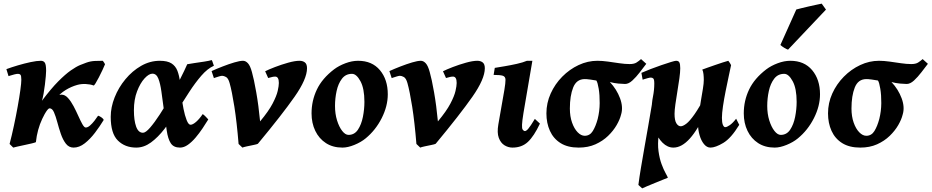

<svg xmlns="http://www.w3.org/2000/svg" viewBox="-20 -791 5119 1055"><path d="M557.1 -438Q552.2 -425.8 543 -406Q533.7 -386.2 523.4 -366.2Q513.2 -346.2 505.1 -333.3Q497.1 -320.3 494.1 -321.3Q476.6 -328.1 451.4 -329.3Q426.3 -330.6 403.8 -324.2Q371.1 -314.9 341.1 -296.6Q311 -278.3 279.3 -242.2Q239.7 -196.8 212.2 -138.2Q184.6 -79.6 177.2 -9.8Q170.9 -6.8 153.3 -2.7Q135.7 1.5 114.7 5.9Q93.8 10.3 76.4 14.2Q59.1 18.1 52.7 20L32.7 0Q44.9 -46.4 56.4 -100.1Q67.9 -153.8 77.1 -205.1Q86.4 -256.3 91.8 -295.9Q97.2 -335.4 97.2 -352.5Q97.2 -375 92.5 -380.1Q87.9 -385.3 79.1 -385.3Q71.3 -385.3 58.8 -382.1Q46.4 -378.9 36.6 -375.7Q26.9 -372.6 26.9 -372.6L15.1 -411.1Q43 -421.4 78.4 -431.9Q113.8 -442.4 147.9 -449.7Q182.1 -457 204.6 -457Q218.8 -457 226.1 -446.8Q233.4 -436.5 233.4 -401.9Q233.4 -393.1 231.7 -372.3Q230 -351.6 226.8 -325.9Q223.6 -300.3 219.5 -276.6Q215.3 -252.9 210.4 -237.3Q260.7 -304.2 300 -343.8Q339.4 -383.3 369.1 -404.1Q398.9 -424.8 420.2 -433.6Q441.4 -442.4 454.6 -446.8Q477.5 -455.1 502.2 -456.1Q526.9 -457 544.9 -457Q553.2 -446.3 557.1 -438ZM549.8 -131.8Q528.8 -97.2 502.2 -62Q475.6 -26.9 445.6 -3.4Q415.5 20 384.3 20Q358.4 20 341.8 -1.7Q325.2 -23.4 314.2 -55.7Q303.2 -87.9 294.7 -120.1Q286.1 -152.3 276.6 -174.1Q267.1 -195.8 252.4 -195.8Q245.6 -195.8 233.2 -177Q220.7 -158.2 207.8 -131.1Q194.8 -104 186.5 -79.1Q186.5 -79.1 177.2 -80.1Q168 -81.1 163.6 -89.8Q192.4 -152.3 216.3 -189Q240.2 -225.6 259.5 -243.2Q278.8 -260.7 293.5 -265.9Q308.1 -271 317.9 -271Q336.9 -271 353.5 -252.7Q370.1 -234.4 384.3 -207.5Q398.4 -180.7 410.4 -153.8Q422.4 -127 432.6 -108.6Q442.9 -90.3 451.2 -90.3Q461.9 -90.3 474.4 -101.1Q486.8 -111.8 498.8 -127.2Q510.7 -142.6 519 -155.3Q526.9 -153.3 537.4 -146Q547.9 -138.7 549.8 -131.8Z M1155.3 -429.7Q1120.1 -414.1 1086.4 -375.2Q1052.7 -336.4 1019.8 -285.6Q986.8 -234.9 952.9 -181.4Q918.9 -127.9 883.5 -82.3Q848.1 -36.6 809.6 -8.3Q771 20 728.5 20Q667 20 627.7 -18.8Q588.4 -57.6 588.4 -148.9Q588.4 -201.7 609.9 -255.9Q631.3 -310.1 669.2 -355.7Q707 -401.4 755.6 -429.2Q804.2 -457 858.4 -457Q899.4 -457 921.9 -442.9Q944.3 -428.7 954.6 -402.6Q964.8 -376.5 969 -341.3Q973.1 -306.2 977.5 -264.2Q981 -230 988.3 -193.1Q995.6 -156.2 1005.6 -130.9Q1015.6 -105.5 1026.9 -105.5Q1039.1 -105.5 1057.4 -121.3Q1075.7 -137.2 1093.8 -164.1Q1100.1 -160.6 1110.6 -149.7Q1121.1 -138.7 1124.5 -134.8Q1110.8 -112.3 1093 -85.7Q1075.2 -59.1 1054.7 -34.9Q1034.2 -10.7 1012.5 4.6Q990.7 20 969.2 20Q934.1 20 918.5 -3.7Q902.8 -27.3 896 -74.5Q889.2 -121.6 879.9 -191.9Q873 -243.7 866.9 -287.8Q860.8 -332 850.1 -359.1Q839.4 -386.2 817.4 -386.2Q798.3 -386.2 774.4 -360.4Q750.5 -334.5 733.2 -289.3Q715.8 -244.1 715.8 -185.1Q715.8 -129.4 728 -95.5Q740.2 -61.5 765.6 -61.5Q780.3 -61.5 804.7 -89.6Q829.1 -117.7 858.2 -162.4Q887.2 -207 916.5 -258.3Q945.8 -309.6 970.2 -357.4Q994.6 -405.3 1008.8 -438Q1022.9 -440.9 1049.1 -444.6Q1075.2 -448.2 1101.8 -452.4Q1128.4 -456.5 1143.6 -460.9Q1146.5 -456.1 1150.1 -444.6Q1153.8 -433.1 1155.3 -429.7Z M1667 -416Q1667 -356.9 1598.6 -259.3Q1530.3 -161.6 1397 -1Q1391.6 2 1373.3 5.6Q1355 9.3 1336.7 13.2Q1318.4 17.1 1312 20L1291 0Q1281.2 -119.6 1267.8 -204.8Q1254.4 -290 1241.7 -334.5Q1234.4 -360.8 1222.2 -367.7Q1210 -374.5 1200.7 -374.5Q1195.3 -374.5 1184.3 -371.3Q1173.3 -368.2 1164.3 -365Q1155.3 -361.8 1155.3 -361.8L1142.6 -400.4Q1170.4 -413.1 1203.9 -426Q1237.3 -439 1267.6 -448Q1297.9 -457 1315.4 -457Q1329.6 -457 1342.3 -443.4Q1355 -429.7 1364.3 -395Q1375 -357.9 1387.9 -284.7Q1400.9 -211.4 1409.2 -124Q1456.1 -180.2 1477.8 -221.7Q1499.5 -263.2 1505.9 -291.3Q1512.2 -319.3 1512.2 -335Q1512.2 -370.1 1492.2 -370.1Q1484.4 -370.1 1476.1 -368.2Q1467.8 -366.2 1453.6 -362.3L1437 -399.4Q1456.1 -409.2 1491 -422.6Q1525.9 -436 1563.2 -446.5Q1600.6 -457 1626 -457Q1643.6 -457 1655.3 -448Q1667 -439 1667 -416Z M2110.8 -272.9Q2110.8 -208 2077.4 -141.8Q2043.9 -75.7 1989.3 -30.8Q1963.9 -9.8 1927.5 5.1Q1891.1 20 1861.8 20Q1809.1 20 1771 -4.6Q1732.9 -29.3 1712.4 -72Q1691.9 -114.7 1691.9 -168Q1691.9 -237.8 1721.2 -299.1Q1750.5 -360.4 1815.9 -410.2Q1841.8 -429.7 1877.9 -443.4Q1914.1 -457 1947.8 -457Q2024.4 -457 2067.6 -405.5Q2110.8 -354 2110.8 -272.9ZM1982.4 -231Q1982.4 -305.2 1960.4 -345.2Q1938.5 -385.3 1914.1 -385.3Q1879.4 -385.3 1858.9 -358.4Q1838.4 -331.5 1829.6 -291Q1820.8 -250.5 1820.8 -209Q1820.8 -165.5 1832 -129.4Q1843.3 -93.3 1860.4 -71.5Q1877.4 -49.8 1895 -49.8Q1927.7 -49.8 1946.8 -78.4Q1965.8 -106.9 1974.1 -148.9Q1982.4 -190.9 1982.4 -231Z M2644 -416Q2644 -356.9 2575.7 -259.3Q2507.3 -161.6 2374 -1Q2368.7 2 2350.3 5.6Q2332 9.3 2313.7 13.2Q2295.4 17.1 2289.1 20L2268.1 0Q2258.3 -119.6 2244.9 -204.8Q2231.4 -290 2218.8 -334.5Q2211.4 -360.8 2199.2 -367.7Q2187 -374.5 2177.7 -374.5Q2172.4 -374.5 2161.4 -371.3Q2150.4 -368.2 2141.4 -365Q2132.3 -361.8 2132.3 -361.8L2119.6 -400.4Q2147.5 -413.1 2180.9 -426Q2214.4 -439 2244.6 -448Q2274.9 -457 2292.5 -457Q2306.6 -457 2319.3 -443.4Q2332 -429.7 2341.3 -395Q2352.1 -357.9 2365 -284.7Q2377.9 -211.4 2386.2 -124Q2433.1 -180.2 2454.8 -221.7Q2476.6 -263.2 2482.9 -291.3Q2489.3 -319.3 2489.3 -335Q2489.3 -370.1 2469.2 -370.1Q2461.4 -370.1 2453.1 -368.2Q2444.8 -366.2 2430.7 -362.3L2414.1 -399.4Q2433.1 -409.2 2468 -422.6Q2502.9 -436 2540.3 -446.5Q2577.6 -457 2603 -457Q2620.6 -457 2632.3 -448Q2644 -439 2644 -416Z M2946.8 -111.8Q2914.1 -42.5 2880.6 -11.2Q2847.2 20 2795.9 20Q2772.5 20 2751.7 7.1Q2731 -5.9 2720.7 -33.7Q2710.4 -61.5 2718.3 -107.4L2751.5 -297.4Q2757.8 -335.4 2757.6 -352.8Q2757.3 -370.1 2742.9 -374.8Q2728.5 -379.4 2692.4 -379.4L2698.7 -418Q2719.2 -421.4 2752.7 -427Q2786.1 -432.6 2820.1 -440.2Q2854 -447.8 2875.5 -457H2905.3L2856.4 -170.4Q2849.1 -125.5 2848.4 -105.5Q2847.7 -85.4 2851.6 -79.6Q2855.5 -73.7 2860.8 -71.3Q2869.1 -67.9 2882.1 -82.8Q2895 -97.7 2918.9 -137.7Z M3531.2 -440.4Q3515.1 -419.4 3495.4 -393.6Q3475.6 -367.7 3454.8 -348.6Q3434.1 -329.6 3414.6 -329.6Q3401.9 -329.6 3377.9 -331.8Q3354 -334 3331.1 -340.3Q3368.7 -300.3 3387 -251Q3405.3 -201.7 3392.6 -161.1Q3386.2 -134.8 3368.4 -103.8Q3350.6 -72.8 3321.3 -44.4Q3292 -16.1 3251.7 2Q3211.4 20 3159.7 20Q3099.6 20 3060.3 -4.6Q3021 -29.3 3001.7 -72Q2982.4 -114.7 2982.4 -168Q2982.4 -225.1 3005.9 -277.1Q3029.3 -329.1 3069.3 -369.6Q3109.4 -410.2 3159.4 -433.6Q3209.5 -457 3262.7 -457Q3289.1 -457 3320.6 -452.6Q3352.1 -448.2 3383.1 -443.6Q3414.1 -439 3439.5 -439Q3463.9 -439 3476.8 -447Q3489.7 -455.1 3502.4 -466.3ZM3264.2 -137.2Q3274.9 -180.2 3275.1 -224.6Q3275.4 -269 3269.8 -303.2Q3264.2 -337.4 3256.8 -348.6Q3244.1 -351.1 3222.4 -354Q3200.7 -356.9 3191.4 -356.4Q3147.5 -355.5 3129.4 -310.1Q3111.3 -264.6 3111.3 -194.8Q3111.3 -151.4 3123.3 -117.4Q3135.3 -83.5 3154.1 -64.2Q3172.9 -44.9 3192.9 -44.9Q3221.2 -44.9 3237.3 -71Q3253.4 -97.2 3264.2 -137.2Z M4042 -105Q3997.1 -31.2 3954.1 -5.6Q3911.1 20 3883.8 20Q3863.8 20 3848.1 0.7Q3832.5 -18.6 3824 -48.3Q3815.4 -78.1 3815.4 -108.9Q3815.4 -134.3 3820.3 -168.2Q3825.2 -202.1 3831.3 -237.5Q3837.4 -272.9 3842.3 -303.2Q3847.2 -333.5 3847.2 -351.6Q3847.2 -367.2 3845.5 -383.3Q3843.8 -399.4 3838.9 -408.7Q3847.7 -412.1 3866.9 -418.9Q3886.2 -425.8 3908.9 -433.6Q3931.6 -441.4 3951.7 -448Q3971.7 -454.6 3981.9 -457Q3985.8 -452.1 3990.7 -444.8Q3995.6 -437.5 3997.1 -433.1Q3992.7 -411.6 3984.4 -373.3Q3976.1 -335 3967.3 -291Q3958.5 -247.1 3952.6 -207.3Q3946.8 -167.5 3946.8 -143.6Q3946.8 -117.7 3952.1 -105Q3957.5 -92.3 3964.8 -92.3Q3974.1 -92.3 3990.2 -103.5Q4006.3 -114.7 4024.9 -138.7ZM3861.8 -275.4 3857.9 -174.8Q3815.9 -80.6 3771 -30.3Q3726.1 20 3680.2 20Q3647.9 20 3620.6 -6.8Q3593.3 -33.7 3576.9 -79.1Q3560.5 -124.5 3560.5 -180.2Q3560.5 -223.6 3567.9 -260Q3575.2 -296.4 3575.2 -332Q3575.2 -354.5 3569.8 -359.6Q3564.5 -364.7 3556.2 -364.7Q3550.3 -364.7 3539.6 -361.8Q3528.8 -358.9 3520 -356Q3511.2 -353 3511.2 -353L3504.4 -390.6Q3524.9 -399.9 3554.7 -411.4Q3584.5 -422.9 3614.3 -433.1Q3644 -443.4 3666.5 -450.2Q3689 -457 3694.8 -457Q3708.5 -457 3713.1 -447.8Q3717.8 -438.5 3717.8 -416Q3717.8 -394.5 3713.1 -360.6Q3708.5 -326.7 3702.1 -289.1Q3695.8 -251.5 3691.2 -218.5Q3686.5 -185.5 3686.5 -165.5Q3686.5 -129.9 3696.5 -113.5Q3706.5 -97.2 3720.7 -97.2Q3732.4 -97.2 3751 -111.1Q3769.5 -125 3796.6 -163.6Q3823.7 -202.1 3861.8 -275.4ZM3625.5 -215.8Q3619.6 -186.5 3616 -163.3Q3612.3 -140.1 3608.9 -114.3Q3605.5 -88.4 3599.6 -50.8Q3592.8 -0.5 3598.4 40Q3604 80.6 3615.2 110.8Q3626.5 141.1 3637 159.9Q3647.5 178.7 3649.9 185.5Q3642.6 188.5 3622.6 196.5Q3602.5 204.6 3578.4 214.4Q3554.2 224.1 3534.4 232.7Q3514.6 241.2 3508.8 244.1L3487.8 225.1Q3492.7 185.5 3501.7 131.8Q3510.7 78.1 3521.2 18.6Q3531.7 -41 3542 -99.6Q3552.2 -158.2 3560.5 -208Q3568.8 -257.8 3572.8 -291Q3572.8 -291 3580.8 -283Q3588.9 -274.9 3599.1 -262.9Q3609.4 -251 3617.4 -238.3Q3625.5 -225.6 3625.5 -215.8Z M4485.8 -272.9Q4485.8 -208 4452.4 -141.8Q4418.9 -75.7 4364.3 -30.8Q4338.9 -9.8 4302.5 5.1Q4266.1 20 4236.8 20Q4184.1 20 4146 -4.6Q4107.9 -29.3 4087.4 -72Q4066.9 -114.7 4066.9 -168Q4066.9 -237.8 4096.2 -299.1Q4125.5 -360.4 4190.9 -410.2Q4216.8 -429.7 4252.9 -443.4Q4289.1 -457 4322.8 -457Q4399.4 -457 4442.6 -405.5Q4485.8 -354 4485.8 -272.9ZM4357.4 -231Q4357.4 -305.2 4335.4 -345.2Q4313.5 -385.3 4289.1 -385.3Q4254.4 -385.3 4233.9 -358.4Q4213.4 -331.5 4204.6 -291Q4195.8 -250.5 4195.8 -209Q4195.8 -165.5 4207 -129.4Q4218.3 -93.3 4235.4 -71.5Q4252.4 -49.8 4270 -49.8Q4302.7 -49.8 4321.8 -78.4Q4340.8 -106.9 4349.1 -148.9Q4357.4 -190.9 4357.4 -231ZM4518.6 -738.3 4310.1 -518.1Q4302.2 -520.5 4289.3 -528.3Q4276.4 -536.1 4268.1 -543.9L4355.5 -738.8Q4363.8 -741.2 4382.6 -745.8Q4401.4 -750.5 4423.8 -755.6Q4446.3 -760.7 4466.1 -764.9Q4485.8 -769 4495.1 -771Z M5078.6 -440.4Q5062.5 -419.4 5042.7 -393.6Q5022.9 -367.7 5002.2 -348.6Q4981.4 -329.6 4961.9 -329.6Q4949.2 -329.6 4925.3 -331.8Q4901.4 -334 4878.4 -340.3Q4916 -300.3 4934.3 -251Q4952.6 -201.7 4939.9 -161.1Q4933.6 -134.8 4915.8 -103.8Q4897.9 -72.8 4868.7 -44.4Q4839.4 -16.1 4799.1 2Q4758.8 20 4707 20Q4647 20 4607.7 -4.6Q4568.4 -29.3 4549.1 -72Q4529.8 -114.7 4529.8 -168Q4529.8 -225.1 4553.2 -277.1Q4576.7 -329.1 4616.7 -369.6Q4656.7 -410.2 4706.8 -433.6Q4756.8 -457 4810.1 -457Q4836.4 -457 4867.9 -452.6Q4899.4 -448.2 4930.4 -443.6Q4961.4 -439 4986.8 -439Q5011.2 -439 5024.2 -447Q5037.1 -455.1 5049.8 -466.3ZM4811.5 -137.2Q4822.3 -180.2 4822.5 -224.6Q4822.8 -269 4817.1 -303.2Q4811.5 -337.4 4804.2 -348.6Q4791.5 -351.1 4769.8 -354Q4748 -356.9 4738.8 -356.4Q4694.8 -355.5 4676.8 -310.1Q4658.7 -264.6 4658.7 -194.8Q4658.7 -151.4 4670.7 -117.4Q4682.6 -83.5 4701.4 -64.2Q4720.2 -44.9 4740.2 -44.9Q4768.6 -44.9 4784.7 -71Q4800.8 -97.2 4811.5 -137.2Z"/></svg>

Font: Gentium Book Plus
Style: Bold Italic
Weight: 700
Italic angle: -8°
Designer: Victor Gaultney, Annie Olsen, Iska Routamaa, Becca Hirsbrunner
Foundry: SIL International
Version: Version 6.101